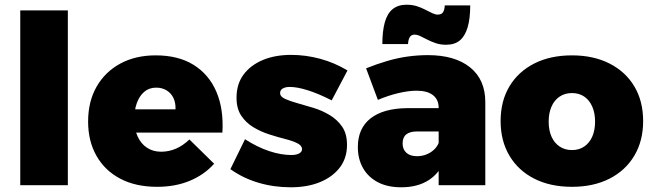

<svg xmlns="http://www.w3.org/2000/svg" viewBox="-20 -786 2769 815"><path d="M66 -742H268V0H66Z M725 -322Q726 -350 716 -370.5Q706 -391 687 -402.5Q668 -414 643 -414Q613 -414 592.5 -396.5Q572 -379 561 -349Q550 -319 550 -281Q550 -237 564.5 -206Q579 -175 604.5 -158.5Q630 -142 664 -142Q730 -142 784 -194L889 -91Q847 -44 785.5 -18.5Q724 7 647 7Q556 7 490.5 -27.5Q425 -62 389.5 -124.5Q354 -187 354 -270Q354 -355 390 -418Q426 -481 490.5 -516Q555 -551 641 -551Q737 -551 802 -510.5Q867 -470 898.5 -396.5Q930 -323 924 -223H523V-322Z M1388 -360Q1333 -388 1287.5 -402.5Q1242 -417 1210 -417Q1192 -417 1180.5 -410.5Q1169 -404 1169 -391Q1169 -376 1189.5 -366.5Q1210 -357 1242.5 -348Q1275 -339 1311 -328Q1347 -317 1379.5 -297.5Q1412 -278 1432.5 -248Q1453 -218 1453 -171Q1453 -115 1422.5 -75Q1392 -35 1338.5 -13Q1285 9 1214 9Q1142 9 1076.5 -10.5Q1011 -30 958 -68L1020 -195Q1071 -162 1121.5 -145Q1172 -128 1217 -128Q1231 -128 1241 -131Q1251 -134 1256.5 -139.5Q1262 -145 1262 -153Q1262 -168 1242 -178Q1222 -188 1190.5 -196Q1159 -204 1123 -215.5Q1087 -227 1055.5 -246Q1024 -265 1004 -295Q984 -325 984 -371Q984 -429 1013.5 -469Q1043 -509 1095 -531Q1147 -553 1216 -553Q1278 -553 1339 -536.5Q1400 -520 1455 -487Z M1750 -228Q1720 -228 1704.5 -215.5Q1689 -203 1689 -177Q1689 -152 1705 -137.5Q1721 -123 1750 -123Q1771 -123 1789 -130Q1807 -137 1821 -149.5Q1835 -162 1842 -179L1867 -107Q1847 -52 1800 -21.5Q1753 9 1683 9Q1625 9 1584 -12.5Q1543 -34 1521 -72.5Q1499 -111 1499 -162Q1499 -241 1553 -283.5Q1607 -326 1709 -327H1860V-228ZM1842 -329Q1842 -363 1818 -382Q1794 -401 1748 -401Q1715 -401 1672 -391Q1629 -381 1584 -362L1534 -496Q1579 -514 1623 -527Q1667 -540 1710.5 -546Q1754 -552 1796 -552Q1911 -552 1975.5 -500Q2040 -448 2040 -353V0H1842ZM1976 -763Q1976 -707 1965 -670Q1954 -633 1932 -614.5Q1910 -596 1873 -596Q1850 -596 1830.5 -602.5Q1811 -609 1794.5 -617.5Q1778 -626 1764.5 -632.5Q1751 -639 1740 -639Q1726 -639 1719.5 -628.5Q1713 -618 1712 -599H1603Q1603 -654 1613.5 -691.5Q1624 -729 1647 -747.5Q1670 -766 1706 -766Q1729 -766 1748.5 -760Q1768 -754 1785 -745Q1802 -736 1815 -730Q1828 -724 1838 -724Q1854 -724 1860.5 -734Q1867 -744 1868 -763Z M2408 -551Q2499 -551 2567 -516.5Q2635 -482 2672.5 -419.5Q2710 -357 2710 -272Q2710 -188 2672.5 -125Q2635 -62 2567 -27.5Q2499 7 2408 7Q2316 7 2248 -27.5Q2180 -62 2142.5 -125Q2105 -188 2105 -272Q2105 -357 2142.5 -419.5Q2180 -482 2248 -516.5Q2316 -551 2408 -551ZM2408 -391Q2378 -391 2355.5 -376Q2333 -361 2321 -333.5Q2309 -306 2309 -270Q2309 -233 2321 -206Q2333 -179 2355.5 -164Q2378 -149 2408 -149Q2438 -149 2460 -164Q2482 -179 2494 -206Q2506 -233 2506 -270Q2506 -306 2494 -333.5Q2482 -361 2460 -376Q2438 -391 2408 -391Z"/></svg>

Font: Alexandria ExtraBold
Style: Regular
Weight: 800
Designer: Mohamed Gaber
Foundry: Kief Type Foundry
Version: Version 5.100